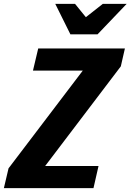

<svg xmlns="http://www.w3.org/2000/svg" viewBox="-38 -970 673 990"><path d="M-18 0 6 -102 417 -643 449 -606H132L159 -720H606L585 -628L169 -80L136 -114H470L444 0ZM325 -793 247 -950H349L448 -828H337L492 -950H615L465 -793Z"/></svg>

Font: Instrument Sans SemiCondensed
Style: Bold Italic
Weight: 700
Width: 4
Italic angle: -13°
Designer: Rodrigo Fuenzalida
Foundry: fragTYPE
Version: Version 1.000;gftools[0.9.28]